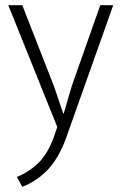

<svg xmlns="http://www.w3.org/2000/svg" viewBox="-20 -490 467 741"><path d="M12 -470H66L188 -158L224 -52H226L257 -158L367 -470H417L236 40Q209 116 167 162Q125 208 66 231L45 193Q96 172 132 135Q168 98 192 27L201 0Z"/></svg>

Font: Mukta Malar ExtraLight
Style: Regular
Weight: 275
Designer: Aadarsh Rajan, Girish Dalvi, Yashodeep Gholap
Foundry: Ek Type
Version: Version 2.538;PS 1.000;hotconv 16.6.51;makeotf.lib2.5.65220;